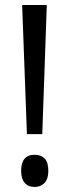

<svg xmlns="http://www.w3.org/2000/svg" viewBox="-20 -734 275 763"><path d="M148 -201H87L68 -714H166ZM64 -55Q64 -87 77.5 -103Q91 -119 118 -119Q143 -119 157.5 -104Q172 -89 172 -55Q172 -22 156.5 -6.5Q141 9 118 9Q92 9 78 -7.5Q64 -24 64 -55Z"/></svg>

Font: Noto Sans Arabic ExtraCondensed
Style: Regular
Weight: 400
Width: 2
Designer: Monotype Design Team, Nadine Chahine, Nizar Qandah and Khaled Hosny
Foundry: Monotype Imaging Inc.
Version: Version 2.012